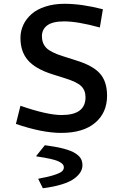

<svg xmlns="http://www.w3.org/2000/svg" viewBox="-20 -687 654 1013"><path d="M305.2 -80.1Q431.2 -80.1 431.2 -173.8Q431.2 -210.4 408.4 -232.7Q385.7 -254.9 320.8 -274.9L253.9 -295.9Q166 -324.2 127 -369.6Q87.9 -415 87.9 -486.8Q87.9 -522.9 102.8 -555.2Q117.7 -587.4 146 -612.5Q174.3 -637.7 219.5 -652.3Q264.6 -667 320.8 -667Q410.6 -667 522.9 -638.2L506.8 -542Q389.2 -574.2 318.8 -574.2Q257.8 -574.2 229.5 -553.2Q201.2 -532.2 201.2 -496.1Q201.2 -458.5 223.9 -434.8Q246.6 -411.1 310.1 -391.1L378.9 -369.1Q469.2 -341.8 507.1 -299.3Q544.9 -256.8 544.9 -182.1Q544.9 -92.3 481.9 -39.1Q418.9 14.2 303.2 14.2Q202.1 14.2 64 -33.2L87.9 -128.9Q229 -80.1 305.2 -80.1ZM206.1 306.2 182.1 257.8V255.9Q236.3 246.1 267.1 235.8Q297.9 225.6 307.4 216.6Q316.9 207.5 316.9 195.8Q316.9 187.5 312 180.9Q307.1 174.3 292.7 166.5Q278.3 158.7 248 151.6Q217.8 144.5 171.9 138.2V134.8L216.8 79.1Q276.4 86.9 315.9 97.4Q355.5 107.9 377 121.6Q398.4 135.3 406.7 150.1Q415 165 415 185.1Q415 203.6 404.5 221.2Q394 238.8 371.3 255.6Q348.6 272.5 306.4 285.6Q264.2 298.8 206.1 306.2Z"/></svg>

Font: IntelOne Mono Medium
Style: Regular
Weight: 500
Designer: Fred Shallcrass
Foundry: Frere-Jones Type LLC
Version: Version 1.200;hotconv 1.1.0;makeotfexe 2.6.0;FJTRelease1.2